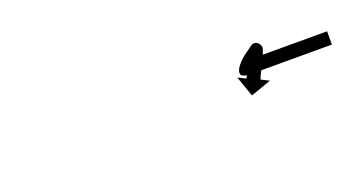

<svg xmlns="http://www.w3.org/2000/svg" viewBox="-23 -638 506 272"><g transform="rotate(-20 229.5 -502.0)"><path d="M457 -496Q456 -496 454.5 -496Q453 -496 451 -496Q449 -496 447 -496Q445 -496 443 -496Q440 -496 437 -496Q434 -496 431 -496Q428 -496 424.5 -496Q421 -496 418 -496Q414 -496 410.5 -496Q407 -496 403 -496Q399 -496 395 -496Q391 -496 387 -496Q383 -496 379 -496Q375 -496 370 -496Q366 -496 362 -496Q358 -496 354 -496Q350 -496 346 -496Q342 -496 338 -496Q324 -496 322.5 -501Q321 -506 326.5 -513Q332 -520 339.5 -525.5Q347 -531 350 -533Q356 -538 362 -533Q367 -528 364 -521Q363 -518 361.5 -515Q360 -512 359 -509Q357 -506 356 -503.5Q355 -501 354 -499Q353 -497 352 -495Q351 -493 350 -491Q349 -489 348.5 -488Q348 -487 348 -486Q347 -484 347 -484L359 -478L328 -467L317 -498L329 -492Q329 -493 329 -493.5Q329 -494 330 -494Q331 -496 332 -499Q334 -504 336 -507Q337 -510 338 -512.5Q339 -515 340 -517Q342 -520 343.5 -523Q345 -526 346 -529Q349 -536 358 -529Q367 -521 361 -517Q355 -513 349.5 -507Q344 -501 344 -507Q344 -511 340.5 -513.5Q337 -516 338 -516Q342 -516 346 -516Q350 -516 354 -516Q358 -516 362 -516Q366 -516 370 -516Q375 -516 379 -516Q383 -516 387 -516Q391 -516 395 -516Q399 -516 403 -516Q407 -516 410.5 -516Q414 -516 418 -516Q421 -516 424.5 -516Q428 -516 431 -516Q434 -516 437 -516Q440 -516 443 -516Q445 -516 447 -516Q449 -516 451 -516Q453 -516 454.5 -516Q456 -516 457 -516Q458 -516 458.5 -516Q459 -516 459 -516V-496Q459 -496 458.5 -496Q458 -496 457 -496Z"/></g></svg>

Font: FRB American Cursive Just Arrows Black
Style: Bold Italic
Weight: 900
Italic angle: -25°
Version: Version 2.0;Modular Font Editor K font №1